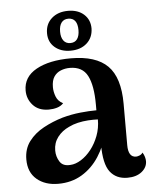

<svg xmlns="http://www.w3.org/2000/svg" viewBox="-53 -778 667 832"><g transform="rotate(-5 280.5 -361.5)"><path d="M468 10Q419 10 392.5 -24.5Q366 -59 366 -144V-200L388 -194Q375 -137 345 -90.5Q315 -44 270 -17Q225 10 167 10Q110 10 74 -20.5Q38 -51 38 -107Q38 -153 62.5 -185.5Q87 -218 126.5 -239.5Q166 -261 210 -274Q250 -285 289 -289Q328 -293 359 -293V-318Q359 -401 337 -443.5Q315 -486 260 -486Q239 -486 220.5 -478.5Q202 -471 191 -454.5Q180 -438 180 -409Q180 -389 188 -368Q196 -347 218 -336Q207 -324 190 -319Q173 -314 154 -314Q110 -314 85.5 -341Q61 -368 61 -405Q61 -464 117.5 -495.5Q174 -527 268 -527Q377 -527 428 -476Q479 -425 479 -311V-131Q479 -78 513 -78Q519 -78 528 -81.5Q537 -85 542 -93Q548 -84 551 -73.5Q554 -63 554 -55Q554 -28 530.5 -9Q507 10 468 10ZM227 -67Q249 -68 273 -83Q297 -98 317 -123.5Q337 -149 349.5 -182Q362 -215 362 -253Q342 -254 319 -252.5Q296 -251 274.5 -246Q253 -241 235 -232Q204 -218 185 -193Q166 -168 166 -135Q166 -108 180 -86Q194 -64 227 -67ZM274 -733Q317 -733 343 -709.5Q369 -686 369 -648Q368 -608 341 -584Q314 -560 270 -560Q228 -560 201.5 -583Q175 -606 175 -644Q175 -684 202.5 -708.5Q230 -733 274 -733ZM272 -699Q253 -699 242.5 -685.5Q232 -672 232 -646Q232 -621 242.5 -607Q253 -593 272 -593Q292 -593 302 -607Q312 -621 312 -646Q312 -672 302 -685.5Q292 -699 272 -699Z"/></g></svg>

Font: Arima SemiBold
Style: Regular
Weight: 600
Designer: Joana Correia and Natanael Gama
Foundry: NDISCOVER
Version: Version 1.101;gftools[0.9.23]